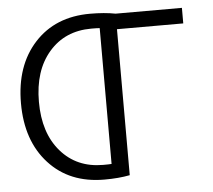

<svg xmlns="http://www.w3.org/2000/svg" viewBox="-53 -797 959 865"><g transform="rotate(-5 427.0 -365.0)"><path d="M500 0Q450.2 9.8 384.8 9.8Q227.5 9.8 133.8 -92.8Q40 -195.3 40 -365.2Q40 -535.2 133.8 -637.7Q227.5 -740.2 384.8 -740.2Q450.2 -740.2 500 -730.5H799.8V-660.2H500ZM422.9 -57.6V-671.9Q411.1 -672.9 384.8 -672.9Q265.6 -672.9 193.4 -589.4Q121.1 -505.9 121.1 -364.7Q121.1 -223.6 193.4 -140.1Q265.6 -56.6 384.8 -56.6Q411.1 -56.6 422.9 -57.6Z"/></g></svg>

Font: Mgen+ 1c regular
Style: Regular
Weight: 400
Designer: [Source Han Sans]
Ryoko NISHIZUKA  (kana & ideographs); Paul D. Hunt (Latin, Greek & Cyrillic); Wenlong ZHANG  (bopomofo
Version: Version 1.059.20150602